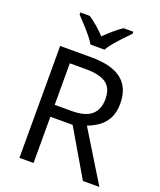

<svg xmlns="http://www.w3.org/2000/svg" viewBox="-168 -1048 959 1151"><g transform="rotate(20 311.0 -472.0)"><path d="M294 -714Q427 -714 490.5 -663.5Q554 -613 554 -511Q554 -454 533 -416Q512 -378 479.5 -355.5Q447 -333 411 -320L607 0H502L329 -295H187V0H97V-714ZM289 -636H187V-371H294Q381 -371 421 -405.5Q461 -440 461 -507Q461 -577 419 -606.5Q377 -636 289 -636ZM265 -784Q252 -807 230 -833.5Q208 -860 184 -886Q160 -912 142 -931V-944H202Q228 -927 256 -903Q284 -879 309 -852Q336 -879 364 -903Q392 -927 418 -944H480V-931Q461 -912 436.5 -886Q412 -860 389.5 -833.5Q367 -807 355 -784Z"/></g></svg>

Font: Noto Sans Palmyrene
Style: Regular
Weight: 400
Designer: Monotype Design Team
Foundry: Monotype Imaging Inc.
Version: Version 2.001; ttfautohint (v1.8.4.7-5d5b)